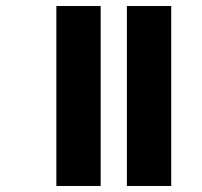

<svg xmlns="http://www.w3.org/2000/svg" viewBox="-20 -617 670 637"><path d="M401 0H548V-597H401ZM167 0H314V-597H167Z"/></svg>

Font: Noto Sans Gujarati UI SemiCondensed ExtraBold
Style: Regular
Weight: 800
Width: 4
Designer: Jelle Bosma - Monotype Design Team, Universal Thirst
Foundry: Monotype Imaging Inc.
Version: Version 2.106